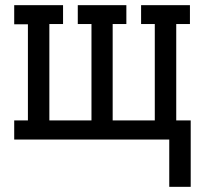

<svg xmlns="http://www.w3.org/2000/svg" viewBox="-20 -540 790 743"><path d="M635 183V0H35V-74H88V-446H35V-520H224V-447H171V-74H334V-447H281V-520H469V-447H416V-74H579V-447H526V-520H715V-447H662V-74H718V183Z"/></svg>

Font: Iosevka Plex Etoile
Style: Regular
Weight: 400
Designer: Belleve Invis
Foundry: Belleve Invis
Version: Version 25.1.1; ttfautohint (v1.8.4)